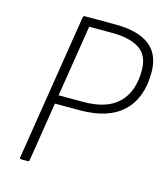

<svg xmlns="http://www.w3.org/2000/svg" viewBox="-101 -734 707 813"><g transform="rotate(15 253.0 -327.5)"><path d="M67 0Q60 0 61 -7L163 -649Q165 -655 171 -655H304Q403 -655 454 -616.5Q505 -578 505 -498Q505 -385 441 -325Q377 -265 256 -265H144L103 -7Q102 0 96 0ZM150 -303H259Q362 -303 412.5 -353Q463 -403 463 -495Q463 -562 420 -589.5Q377 -617 300 -617H200Z"/></g></svg>

Font: Sofia Sans Semi Condensed ExtraLight
Style: Italic
Weight: 250
Italic angle: -9°
Version: Version 4.100